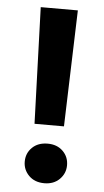

<svg xmlns="http://www.w3.org/2000/svg" viewBox="-52 -734 417 773"><g transform="rotate(5 156.5 -347.5)"><path d="M97 -230 81 -700H231L216 -230ZM157 5Q118 5 94.5 -18.5Q71 -42 71 -75Q71 -109 94.5 -132Q118 -155 157 -155Q195 -155 218.5 -132Q242 -109 242 -75Q242 -42 218.5 -18.5Q195 5 157 5Z"/></g></svg>

Font: DM Sans 17pt ExtraBold
Style: Regular
Weight: 800
Version: Version 4.004;gftools[0.9.30]